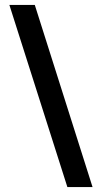

<svg xmlns="http://www.w3.org/2000/svg" viewBox="-20 -653 416 778"><path d="M253 105 18 -633H121L355 105Z"/></svg>

Font: Rasa
Style: Bold
Weight: 700
Designer: Anna Giedrys (Yrsa+Rasa design), David Brezina (Yrsa art-direction, Rasa art-direction, design)
Foundry: Rosetta Type Foundry
Version: Version 2.004